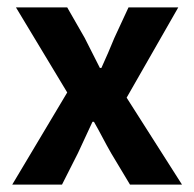

<svg xmlns="http://www.w3.org/2000/svg" viewBox="-20 -497 523 517"><path d="M13 0 161 -248 23 -477H161L208 -395Q218 -375 228.5 -354.5Q239 -334 249 -314H253Q262 -334 271 -354.5Q280 -375 288 -395L326 -477H460L321 -234L470 0H330L279 -85Q267 -106 256 -127Q245 -148 233 -169H229Q219 -148 209.5 -127Q200 -106 190 -85L147 0Z"/></svg>

Font: Narnoor
Style: Bold
Weight: 700
Designer: S. Sridhar Murthy
Foundry: SIL International
Version: Version 3.000